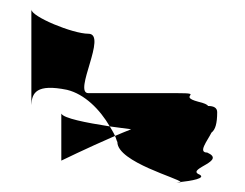

<svg xmlns="http://www.w3.org/2000/svg" viewBox="-20 -588 516 404"><path d="M46 -367V-568C46 -553 133 -517 166 -517C207 -517 133 -392 166 -392H353C412 -392 352 -386 397 -374C410 -371 416 -368 418 -365C430 -365 437 -361 437 -352C437 -328 433 -315 425 -309C416 -291 396 -267 416 -267C457 -249 376 -234 397 -222C419 -213 379 -207 360 -205C359 -212 227 -247 227 -289C225 -293 224 -298 222 -302C233 -307 244 -311 256 -316L211 -322C190 -358 158 -390 121 -399C57 -412 47 -393 46 -367ZM109 -250C109 -250 160 -275 222 -302C219 -309 215 -315 211 -322C160 -330 114 -339 109 -349ZM353 -204C358 -204 360 -204 360 -205C353 -204 348 -204 353 -204Z"/></svg>

Font: bitstorm
Style: Regular
Weight: 400
Version: Version 0.2